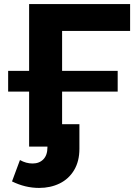

<svg xmlns="http://www.w3.org/2000/svg" viewBox="-20 -720 681 943"><path d="M285 -568V-372H558V-270H285V-110H370V11Q370 72 344 115.5Q318 159 273 181Q228 203 172 203Q104 203 39 171L78 66Q108 83 140 83Q173 83 193 62.5Q213 42 213 3V0H123V-270H20V-372H123V-700H619V-568Z"/></svg>

Font: mBank
Style: Bold
Weight: 700
Designer: Julieta Ulanovsky
Foundry: Julieta Ulanovsky
Version: Version 7.200